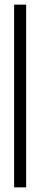

<svg xmlns="http://www.w3.org/2000/svg" viewBox="-20 -680 174 830"><path d="M41 130V-660H93V130Z"/></svg>

Font: Bricolage Grotesque 48pt Condensed ExtraLight
Style: Regular
Weight: 200
Width: 3
Designer: Mathieu Triay
Foundry: Atelier Triay
Version: Version 1.000; ttfautohint (v1.8.4.7-5d5b);gftools[0.9.32]